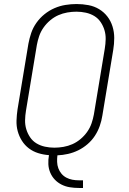

<svg xmlns="http://www.w3.org/2000/svg" viewBox="-20 -763 640 953"><path d="M372 170Q349 170 327 166.5Q305 163 286 153.5Q267 144 252.5 129Q238 114 229.5 94Q221 74 220 52Q219 30 223 7Q195 5 169.5 -3Q144 -11 123.5 -26.5Q103 -42 89 -64Q75 -86 68 -111.5Q61 -137 62 -165Q63 -193 67 -220L121 -546Q126 -573 135 -599.5Q144 -626 161 -650Q178 -674 201 -692.5Q224 -711 250.5 -722.5Q277 -734 305 -738.5Q333 -743 360 -743Q390 -743 419 -737.5Q448 -732 472 -717.5Q496 -703 513 -681Q530 -659 538.5 -631.5Q547 -604 547 -574.5Q547 -545 542 -515L488 -189Q484 -163 475 -137.5Q466 -112 451 -89Q436 -66 414.5 -47.5Q393 -29 368.5 -17Q344 -5 317.5 1Q291 7 265 8Q263 24 263.5 40.5Q264 57 269.5 72Q275 87 285 99Q295 111 309 118.5Q323 126 339 129Q355 132 372 132H392V170ZM250 -30Q272 -30 295 -34Q318 -38 339.5 -47.5Q361 -57 380 -73Q399 -89 413 -109Q427 -129 434.5 -151Q442 -173 446 -195L500 -521Q504 -545 504.5 -568.5Q505 -592 498.5 -613.5Q492 -635 479.5 -653.5Q467 -672 448 -683.5Q429 -695 406 -700Q383 -705 359 -705Q337 -705 314 -701Q291 -697 269.5 -687.5Q248 -678 229 -662Q210 -646 196 -626Q182 -606 174.5 -584Q167 -562 163 -540L109 -214Q105 -190 104.5 -166.5Q104 -143 110.5 -121.5Q117 -100 129.5 -81.5Q142 -63 161 -51.5Q180 -40 203 -35Q226 -30 250 -30Z"/></svg>

Font: Iosevka Aile Extralight
Style: Italic
Weight: 200
Italic angle: -9°
Designer: Belleve Invis
Foundry: Belleve Invis
Version: Version 31.1.0; ttfautohint (v1.8.4)